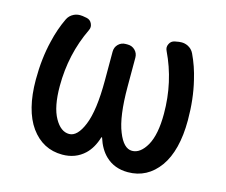

<svg xmlns="http://www.w3.org/2000/svg" viewBox="-104 -898 1208 1028"><g transform="rotate(15 500.0 -384.0)"><path d="M682.6 -10.7Q607.4 -10.7 558.6 -57.6Q521.5 -92.8 502 -154.3Q502 -155.3 500.5 -155.3Q499 -155.3 498 -154.3Q479.5 -92.8 442.4 -57.6Q392.6 -10.7 319.3 -10.7Q210.9 -10.7 144.5 -102.5Q112.3 -147.5 95.7 -212.9Q79.1 -278.3 79.1 -362.3Q79.1 -479.5 103.5 -579.1Q120.1 -651.4 150.4 -714.8Q161.1 -737.3 184.6 -749Q201.2 -756.8 218.8 -756.8Q226.6 -756.8 233.4 -755.9L255.9 -752Q276.4 -748 285.2 -729.5Q290 -719.7 290 -710.4Q290 -701.2 285.2 -691.4Q211.9 -539.1 211.9 -362.3Q211.9 -247.1 246.1 -186.5Q279.3 -127 326.2 -127Q372.1 -127 404.3 -206.1Q437.5 -287.1 437.5 -453.1V-613.3Q437.5 -637.7 454.1 -654.3Q470.7 -670.9 495.1 -670.9H505.9Q530.3 -670.9 546.9 -654.3Q563.5 -637.7 563.5 -613.3V-453.1Q563.5 -287.1 596.7 -206.1Q627.9 -127 674.8 -127Q720.7 -127 754.9 -186.5Q789.1 -247.1 789.1 -362.3Q789.1 -539.1 715.8 -691.4Q710.9 -701.2 710.9 -710.4Q710.9 -719.7 715.8 -729.5Q724.6 -748 745.1 -752L767.6 -755.9Q774.4 -756.8 782.2 -756.8Q799.8 -756.8 816.4 -749Q839.8 -737.3 850.6 -714.8Q880.9 -651.4 897.5 -579.1Q921.9 -479.5 921.9 -362.3Q921.9 -278.3 905.3 -212.9Q888.7 -147.5 856.4 -102.5Q790 -10.7 682.6 -10.7Z"/></g></svg>

Font: Rounded Mgen+ 1m medium
Style: Regular
Weight: 500
Designer: [Source Han Sans]
Ryoko NISHIZUKA  (kana & ideographs); Paul D. Hunt (Latin, Greek & Cyrillic); Wenlong ZHANG  (bopomofo
Version: Version 1.059.20150602